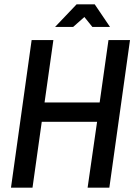

<svg xmlns="http://www.w3.org/2000/svg" viewBox="-20 -872 632 892"><path d="M127 -686H228L187 -396H443L484 -686H584L488 0H387L431 -306H174L131 0H31ZM336 -852H420L491 -747H409L372 -793L320 -747H236Z"/></svg>

Font: Archivo Narrow Medium
Style: Italic
Weight: 500
Italic angle: -8°
Designer: Hector Gatti
Foundry: Omnibus-Type
Version: Version 2.001